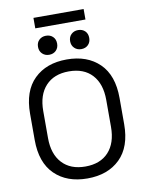

<svg xmlns="http://www.w3.org/2000/svg" viewBox="-106 -1069 880 1157"><g transform="rotate(-10 334.0 -491.0)"><path d="M334.2 14Q209 14 134.8 -58.5Q60.5 -131 60.5 -269.8V-430.2Q60.5 -569 134.8 -641.5Q209 -714 334.2 -714Q459.5 -714 533.8 -641.5Q608 -569 608 -430.2V-269.8Q608 -131 533.8 -58.5Q459.5 14 334.2 14ZM334.2 -59Q426.2 -59 476.6 -114Q527 -169 527 -267.2V-432.8Q527 -531 476.6 -586Q426.2 -641 334.2 -641Q243.2 -641 192.4 -586Q141.5 -531 141.5 -432.8V-267.2Q141.5 -169 192.4 -114Q243.2 -59 334.2 -59ZM432.5 -760Q407.5 -760 390.8 -776.2Q374 -792.5 374 -818.2Q374 -844.8 390.8 -860.6Q407.5 -876.5 432.5 -876.5Q458.5 -876.5 474.8 -860.6Q491 -844.8 491 -818.2Q491 -792.5 474.8 -776.2Q458.5 -760 432.5 -760ZM236 -760Q211 -760 194.2 -776.2Q177.5 -792.5 177.5 -818.2Q177.5 -844.8 194.2 -860.6Q211 -876.5 236 -876.5Q262 -876.5 278.2 -860.6Q294.5 -844.8 294.5 -818.2Q294.5 -792.5 278.2 -776.2Q262 -760 236 -760ZM487.8 -931.5H180.8V-995.5H487.8Z"/></g></svg>

Font: Space Grotesk Variable Light
Style: Regular
Weight: 300
Designer: Florian Karsten
Foundry: Florian Karsten
Version: Version 2.000